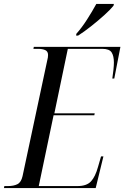

<svg xmlns="http://www.w3.org/2000/svg" viewBox="-45 -951 629 971"><path d="M-25 0 -23 -10H-5Q24 -10 43 -19.5Q62 -29 69 -60L194 -646Q198 -660 198 -673Q198 -691 184 -697.5Q170 -704 147 -704H124L126 -714H564L533 -554H523Q526 -572 528.5 -596Q531 -620 531 -635Q531 -668 519.5 -686Q508 -704 472 -704H298L230 -378H434L432 -368H226L151 -10H347Q393 -10 415 -33.5Q437 -57 451 -108L466 -160H478L439 0ZM341 -780Q368 -810 395 -852Q422 -894 442 -931H531L529 -922Q514 -903 483 -875Q452 -847 416 -818.5Q380 -790 350 -771H340Z"/></svg>

Font: Noto Serif Display Condensed
Style: Italic
Weight: 400
Width: 3
Italic angle: -12°
Designer: Monotype Design Team
Foundry: Monotype Imaging Inc.
Version: Version 2.009